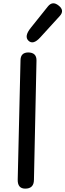

<svg xmlns="http://www.w3.org/2000/svg" viewBox="-20 -1097 388 1138"><path d="M146.5 -786.1Q102.5 -785.2 101.6 -740.7L85 -32.2Q84 20 127.9 21Q180.7 22 181.2 -31.2L196.3 -737.8Q197.3 -786.1 146.5 -786.1ZM327.6 -1064Q291.5 -1093.3 263.7 -1058.6L162.1 -931.6Q122.1 -881.8 148.4 -856Q176.3 -828.6 218.8 -875.5L334.5 -1002.4Q364.3 -1035.2 327.6 -1064Z"/></svg>

Font: Comic Relief
Style: Regular
Weight: 400
Designer: Jeff Davis
Foundry: Loudifier
Version: Version 1.200; ttfautohint (v1.8.4.7-5d5b)